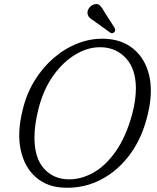

<svg xmlns="http://www.w3.org/2000/svg" viewBox="-20 -901 763 936"><path d="M491 -712Q575 -709 631.2 -662.2Q687.5 -615.5 707 -534.2Q726.5 -453 701 -346.5Q675.5 -233.5 615.8 -151.2Q556 -69 472.5 -25.5Q389 18 292 14Q209.5 11 154.2 -37.5Q99 -86 80.8 -171Q62.5 -256 91.5 -369Q109.5 -444.5 148.8 -508.2Q188 -572 242 -618.5Q296 -665 359.8 -689.8Q423.5 -714.5 491 -712ZM307 -27Q371 -24 432.8 -58Q494.5 -92 544.2 -163Q594 -234 623.5 -341.5Q633.5 -378 638 -410.5Q642.5 -443 642.5 -471.5Q642 -563.5 595.8 -615.2Q549.5 -667 478.5 -670.5Q415 -674 352.8 -638.2Q290.5 -602.5 241.5 -534.8Q192.5 -467 168.5 -374Q157.5 -331.5 152.5 -294.5Q147.5 -257.5 148 -226Q149 -130.5 193.5 -80.2Q238 -30 307 -27ZM489 -843 539 -764.5Q541 -759.5 541.5 -754.2Q542 -749 537.5 -744.5Q528 -736 518 -741.5L439.5 -798Q424.5 -807 415.8 -816Q407 -825 406.5 -838Q406 -850.5 414.8 -862.5Q423.5 -874.5 438.5 -879.5Q456.5 -885 467.2 -874.2Q478 -863.5 489 -843Z"/></svg>

Font: Fraunces 72pt S100 Light
Style: Italic
Weight: 300
Italic angle: -16°
Version: Version 1.000; ttfautohint (v1.8.3)